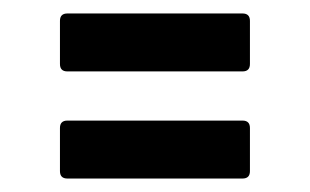

<svg xmlns="http://www.w3.org/2000/svg" viewBox="-20 -444 460 285"><path d="M80 -338Q69 -338 69 -349V-413Q69 -424 80 -424H340Q351 -424 351 -413V-349Q351 -338 340 -338ZM80 -179Q69 -179 69 -190V-254Q69 -265 80 -265H340Q351 -265 351 -254V-190Q351 -179 340 -179Z"/></svg>

Font: Sofia Sans Extra Condensed
Style: Bold
Weight: 700
Designer: Botio Nikoltchev, Ani Petrova
Foundry: lettersoup
Version: Version 4.101